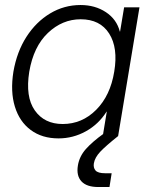

<svg xmlns="http://www.w3.org/2000/svg" viewBox="-20 -545 599 769"><path d="M214.4 9.3Q148.4 9.3 103.3 -24.2Q58.1 -57.6 39.6 -117.9Q21 -178.2 33.7 -257.8Q47.4 -337.4 85.9 -397.5Q124.5 -457.5 180.7 -491.2Q236.8 -524.9 302.7 -524.9Q360.8 -524.9 404.1 -496.3Q447.3 -467.8 460 -418.5H460.9L477.1 -515.6H538.6L453.1 0H391.6L407.7 -97.7H406.7Q375 -47.4 323.7 -19Q272.5 9.3 214.4 9.3ZM231 -48.3Q308.6 -48.3 365.2 -105.2Q421.9 -162.1 437.5 -257.8Q453.6 -353.5 417.2 -410.6Q380.9 -467.8 303.2 -467.8Q229.5 -467.8 171.9 -413.1Q114.3 -358.4 97.2 -257.8Q81.1 -157.2 119.4 -102.8Q157.7 -48.3 231 -48.3ZM374 204.1Q327.1 204.1 306.2 181.4Q285.2 158.7 292 117.7Q297.9 81.5 323.7 52.2Q349.6 22.9 396 -10.3L453.1 0Q402.8 40 381.3 63Q359.9 85.9 356 108.9Q353 126.5 362.5 137.7Q372.1 148.9 401.4 148.9H427.2L418.5 204.1Z"/></svg>

Font: Inter Display Light
Style: Italic
Weight: 300
Italic angle: -9.39999°
Designer: Rasmus Andersson
Foundry: rsms
Version: Version 4.000;git-a52131595